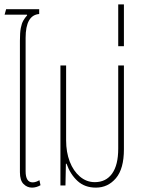

<svg xmlns="http://www.w3.org/2000/svg" viewBox="-20 -847 650 877"><path d="M126 10Q104 10 87.5 -6.5Q71 -23 71 -60V-661Q71 -698 75 -719Q79 -740 86.5 -753Q94 -766 104 -777L103 -780H1L8 -805H159V-783Q97 -778 97 -674V-65Q97 -14 129 -14Q137 -14 145.5 -17Q154 -20 160 -24L165 -1Q146 10 126 10Z M418 10Q367 10 334 -20.5Q301 -51 284 -99H281L279 0H256V-548H282V-206Q282 -152 298.5 -109Q315 -66 345 -40.5Q375 -15 413 -15Q464 -15 492 -54Q520 -93 520 -168V-548H546V-165Q546 -76 509.5 -33Q473 10 418 10Z M520 -636V-827H546V-636Z"/></svg>

Font: Noto Sans Thai ExtCond Thin
Style: Regular
Weight: 100
Width: 2
Designer: Monotype Design Team
Foundry: Monotype Imaging Inc.
Version: Version 2.002; ttfautohint (v1.8.4.7-5d5b)